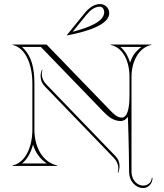

<svg xmlns="http://www.w3.org/2000/svg" viewBox="-20 -820 810 949"><path d="M311 -645C420.9 -665.5 520 -700.5 520 -755C520 -779.8 499.8 -800 475 -800C443.1 -800 417.8 -779 395.7 -751.7L310 -646ZM339.1 -662.9 405 -744.1C424.5 -768.1 446.2 -787 474 -787C485.6 -787 495 -774.9 495 -760C495 -713.6 420.2 -684 339.1 -662.9ZM200.5 -394.1 542.5 -39.7C556.7 -24.9 564.8 -8 564.8 12.1C564.8 19.3 563.8 25.4 561.7 32.2L564.6 33.3C568.4 22.4 570.8 12.8 570.8 1.3C570.8 -17.9 564.3 -34.3 551 -48.1L209.1 -402.6C194.8 -417.3 186.8 -434.2 186.8 -454.3C186.8 -461.5 187.7 -467.6 189.8 -474.5L186.9 -475.5C183.1 -464.6 180.7 -455 180.7 -443.5C180.7 -424.4 187.2 -407.9 200.5 -394.1ZM88.4 -588H181.9L492.4 -266.7C517 -241.1 543.3 -221.8 576.2 -221.8C591 -221.8 603.8 -229.9 612.2 -242.6C612.2 -242.6 618 -76.4 618 29.9C618 73.7 649.4 109.3 688 109.3C713.4 109.3 734 86.9 734 59.3H730C730 80.2 711.2 97.3 688 97.3C656 97.3 630 67.1 630 30V-440C630 -518 667 -585 728 -598V-600H527V-598C588 -585 620 -518 620 -440V-348C620 -279.9 608.6 -238.8 581.2 -238.8C559.8 -238.8 541.9 -256.4 524 -275L210 -600H42V-598C107.1 -583.7 140 -500.1 140 -407V-180C140 -92 105 -16 42 -2V0H263V-2C191 -18 150 -92 150 -180V-407C150 -479 138 -544.7 88.4 -588ZM143.1 -105.4C155 -65.7 177 -35.3 211.3 -12H89C115.8 -33.9 133.3 -66.9 143.1 -105.4ZM679.2 -588C651.2 -567.7 632.6 -542.7 622.9 -509.7C613.7 -541.7 597.7 -569.4 575 -588Z"/></svg>

Font: SortefaxS01
Style: Medium
Weight: 500
Designer: gluk
Foundry: gluk
Version: Version 0.261